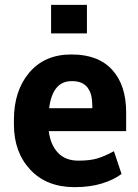

<svg xmlns="http://www.w3.org/2000/svg" viewBox="-20 -763 569 793"><path d="M339 -625H191V-743H339ZM288.5 10Q172.5 10 105 -62.2Q37.5 -134.5 37.5 -249V-268.5Q37.5 -388.5 101 -463.2Q164.5 -538 274 -538H276Q385.5 -538 443.2 -474.8Q501 -411.5 501 -299.5V-221.5H181.5Q188 -166 218.8 -132.8Q249.5 -99.5 303.5 -99.5Q352 -99.5 382.5 -108.8Q413 -118 450.5 -138.5L482 -44.5Q450.5 -20.5 401 -5.2Q351.5 10 288.5 10ZM361.5 -316Q361.5 -345.5 357.5 -365.5Q353.5 -385.5 341 -402Q320.5 -428 277.5 -428Q277 -428 276 -428Q197 -428 183 -316Z"/></svg>

Font: Roberto Sans
Style: Bold
Weight: 700
Designer: Google (font) & Cristiano Sobral (main changes)
Version: Version 1.000;October 12, 2021;FontCreator 14.0.0.2814 64-bi